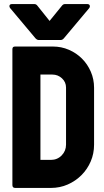

<svg xmlns="http://www.w3.org/2000/svg" viewBox="-20 -925 512 945"><path d="M179 -138H230Q262 -138 283.5 -160Q305 -182 305 -213V-494Q305 -521 285 -539.5Q265 -558 238 -558H179ZM55 0Q41 0 41 -14V-683Q41 -696 54 -696H240Q282 -696 319 -680Q356 -664 383.5 -636.5Q411 -609 427 -572Q443 -535 443 -493V-213Q443 -169 426.5 -130.5Q410 -92 381 -63Q352 -34 313.5 -17Q275 0 230 0ZM30 -885Q25 -892 27 -898.5Q29 -905 40 -905H149Q158 -905 164 -897L224 -822L285 -897Q291 -905 300 -905H409Q419 -905 421.5 -898.5Q424 -892 419 -885L294 -736Q287 -728 278 -728H171Q163 -728 155 -736Z"/></svg>

Font: AL Dynamic
Style: Bold
Weight: 700
Version: Version 1.000; ttfautohint (v1.8.2) -l 8 -r 50 -G 200 -x 14 